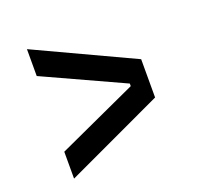

<svg xmlns="http://www.w3.org/2000/svg" viewBox="-109 -770 868 839"><g transform="rotate(-20 325.0 -350.0)"><path d="M98 -49V-174L469 -344V-356L98 -526V-651L552 -439V-261Z"/></g></svg>

Font: Martian Mono SemiCondensed Medium
Style: Regular
Weight: 500
Width: 4
Designer: Roman Shamin
Foundry: Evil Martians
Version: Version 1.000